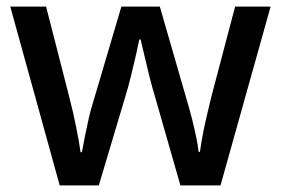

<svg xmlns="http://www.w3.org/2000/svg" viewBox="-20 -560 847 579"><path d="M447 -270Q439 -296 430.5 -330Q422 -364 415 -394.5Q408 -425 404 -441H400Q397 -425 390 -394Q383 -363 374.5 -329Q366 -295 358 -269L278 -1H160L11 -540H119L189 -267Q200 -225 209.5 -177.5Q219 -130 223 -101H227Q230 -118 235.5 -146Q241 -174 247.5 -202.5Q254 -231 260 -249L346 -540H462L546 -249Q552 -229 559 -201.5Q566 -174 571.5 -147.5Q577 -121 579 -102H583Q585 -118 590 -146Q595 -174 602.5 -206Q610 -238 617 -267L689 -540H796L645 -1H524Z"/></svg>

Font: Noto Sans Ol Chiki Medium
Style: Regular
Weight: 500
Designer: Monotype Design Team, Lewis McGuffie
Foundry: Monotype Imaging Inc.
Version: Version 2.003; ttfautohint (v1.8.4.7-5d5b)